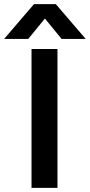

<svg xmlns="http://www.w3.org/2000/svg" viewBox="-75 -912 436 932"><path d="M204 0H78V-674H204ZM62 -723H-55L90 -892H196L341 -723H224L143 -822Z"/></svg>

Font: Hind Madurai SemiBold
Style: Regular
Weight: 600
Designer: Jyotish Sonowal
Foundry: Indian Type Foundry
Version: Version 1.001;PS 1.0;hotconv 1.0.86;makeotf.lib2.5.63406; tt